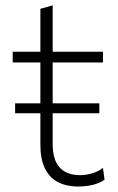

<svg xmlns="http://www.w3.org/2000/svg" viewBox="-20 -688 443 718"><path d="M36.5 -264.5V-301.5Q75.5 -301.5 110 -301.5Q144.5 -301.5 174 -301.5H214Q243.5 -301.5 278.2 -301.5Q313 -301.5 351.5 -301.5V-264.5Q313 -264.5 278.2 -264.5Q243.5 -264.5 214 -264.5H174Q144.5 -264.5 110 -264.5Q75.5 -264.5 36.5 -264.5ZM273.5 9.5Q227 9.5 195.2 -7.8Q163.5 -25 147.2 -59.8Q131 -94.5 131 -146.5Q131 -195.5 131 -243Q131 -290.5 131 -333.5Q131 -376.5 131 -413.2Q131 -450 131 -477.5Q131 -525.5 131 -567.5Q131 -609.5 131 -655L177 -668Q177 -632 177 -602.5Q177 -573 177 -543.2Q177 -513.5 177 -477.5V-149Q177 -91 202.8 -62Q228.5 -33 281 -33Q301 -33 324.5 -39.8Q348 -46.5 365 -60.5L371 -16Q362 -9 347 -3Q332 3 313 6.2Q294 9.5 273.5 9.5ZM27.5 -454.5V-494.5H365V-454.5Q313 -454.5 260.2 -454.5Q207.5 -454.5 157.5 -454.5H141.5Z"/></svg>

Font: Commissioner Thin ExtraLight
Style: Regular
Weight: 250
Version: Version 1.000